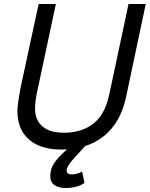

<svg xmlns="http://www.w3.org/2000/svg" viewBox="-20 -731 748 959"><path d="M287 16Q182 16 124.5 -34.5Q67 -85 67 -176Q67 -192 70 -215Q73 -238 77 -260Q81 -282 83 -294L173 -711H259L168 -284Q161 -253 158 -229Q155 -205 155 -188Q155 -133 191 -100.5Q227 -68 300 -68Q386 -68 444.5 -112Q503 -156 525 -256L622 -711H708L610 -248Q583 -119 499 -51.5Q415 16 287 16ZM309 208Q273 208 252 193.5Q231 179 231 148Q231 112 251.5 82.5Q272 53 309 20L353 -20L406 -2L351 58Q313 99 313 120Q313 140 337 140Q367 140 390 126L402 182Q389 193 364 200.5Q339 208 309 208Z"/></svg>

Font: Geist Regular
Style: Italic
Weight: 400
Italic angle: -12°
Designer: Basement.studio, Andrés Briganti, Mateo Zaragoza
Foundry: Basement.studio, Vercel, Andrés Briganti, Guido Ferreyra, Mateo Zaragoza
Version: Version 1.500; ttfautohint (v1.8.4.7-5d5b)